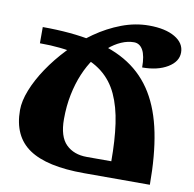

<svg xmlns="http://www.w3.org/2000/svg" viewBox="-80 -804 895 886"><g transform="rotate(10 367.0 -361.5)"><path d="M679 0H370Q196 0 112.5 -56.5Q29 -113 29 -236Q29 -278 49.5 -330Q70 -382 106.5 -436.5Q143 -491 192 -542.5Q241 -594 299 -634.5Q357 -675 420.5 -699Q484 -723 548 -723Q625 -723 670 -696.5Q715 -670 715 -626Q715 -583 668.5 -555Q622 -527 550 -527Q550 -582 535 -608.5Q520 -635 493 -635Q464 -635 434 -622Q404 -609 375.5 -584.5Q347 -560 321.5 -524.5Q296 -489 277 -444Q258 -399 247 -345Q236 -291 236 -230Q236 -148 272.5 -112Q309 -76 370 -76H485Q485 -174 474 -251Q463 -328 436.5 -385.5Q410 -443 362.5 -480.5Q315 -518 242 -536.5Q169 -555 66 -555V-631Q200 -631 302 -609.5Q404 -588 475.5 -541.5Q547 -495 592 -421Q637 -347 658 -242.5Q679 -138 679 0Z"/></g></svg>

Font: Noto Serif Armenian Black
Style: Regular
Weight: 900
Version: Version 2.007